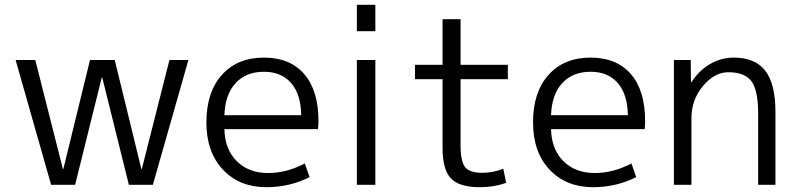

<svg xmlns="http://www.w3.org/2000/svg" viewBox="-20 -770 3321 800"><path d="M127 -520 242 -66H244L355 -520H458L569 -66H571L686 -520H765L617 0H517L406 -447H404L293 0H193L45 -520Z M915 -232Q917 -147 967 -98Q1017 -49 1097 -49Q1174 -49 1250 -89L1270 -32Q1186 10 1090 10Q978 10 909 -63Q840 -136 840 -260Q840 -386 904.5 -458Q969 -530 1080 -530Q1188 -530 1247.5 -461.5Q1307 -393 1307 -265Q1307 -252 1305 -232ZM915 -290H1235Q1234 -377 1193 -424Q1152 -471 1080 -471Q1005 -471 961.5 -423.5Q918 -376 915 -290Z M1467 -640V-750H1544V-640ZM1467 0V-520H1544V0Z M1899 -690V-500H2096V-440H1899V-167Q1899 -97 1918 -73.5Q1937 -50 1989 -50Q2035 -50 2077 -67L2089 -8Q2038 10 1979 10Q1894 10 1859 -26.5Q1824 -63 1824 -153V-440H1709V-500H1824V-690Z M2276 -232Q2278 -147 2328 -98Q2378 -49 2458 -49Q2535 -49 2611 -89L2631 -32Q2547 10 2451 10Q2339 10 2270 -63Q2201 -136 2201 -260Q2201 -386 2265.5 -458Q2330 -530 2441 -530Q2549 -530 2608.5 -461.5Q2668 -393 2668 -265Q2668 -252 2666 -232ZM2276 -290H2596Q2595 -377 2554 -424Q2513 -471 2441 -471Q2366 -471 2322.5 -423.5Q2279 -376 2276 -290Z M2788 -520H2858L2859 -427H2861Q2891 -475 2937.5 -502.5Q2984 -530 3038 -530Q3126 -530 3168.5 -475.5Q3211 -421 3211 -303V0H3139V-297Q3139 -394 3111 -431.5Q3083 -469 3015 -469Q2957 -469 2909 -411.5Q2861 -354 2861 -278V0H2788Z"/></svg>

Font: M PLUS 1p
Style: Regular
Weight: 400
Version: Version 1.062